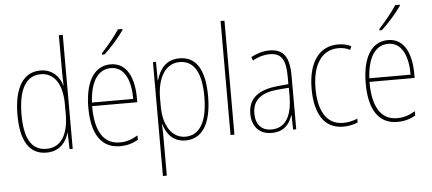

<svg xmlns="http://www.w3.org/2000/svg" viewBox="-60 -904 2869 1275"><g transform="rotate(-5 1374.5 -266.0)"><path d="M221 10C310 10 354 -50 370 -108H372L375 0H396V-760H370V-511C370 -483 371 -456 372 -425H370C356 -481 308 -537 227 -537C114 -537 50 -439 50 -255C50 -82 107 10 221 10ZM223 -15C121 -15 77 -101 77 -255C77 -425 130 -512 227 -512C319 -512 370 -430 370 -300V-234C370 -100 322 -15 223 -15Z M794 -757V-764H764C732 -715 690 -665 645 -616V-606H661C704 -645 761 -709 794 -757ZM695 -537C578 -537 523 -423 523 -263C523 -97 580 10 711 10C759 10 797 -2 832 -22V-51C789 -26 754 -15 711 -15C603 -15 548 -106 549 -271H850V-298C850 -424 809 -537 695 -537ZM695 -512C786 -512 826 -417 825 -295H550C558 -440 612 -512 695 -512Z M1154 -537C1061 -537 1019 -472 1000 -403H998L997 -527H977V232H1003V-21C1003 -56 1002 -88 1001 -110H1004C1019 -51 1062 10 1148 10C1255 10 1322 -80 1322 -270C1322 -449 1264 -537 1154 -537ZM1153 -512C1250 -512 1297 -427 1297 -270C1297 -86 1234 -15 1149 -15C1063 -15 1003 -96 1003 -232V-284C1003 -418 1057 -512 1153 -512Z M1474 0V-760H1448V0Z M1753 -537C1712 -537 1668 -524 1630 -503L1640 -480C1683 -504 1720 -512 1753 -512C1828 -512 1860 -471 1860 -351V-303L1787 -296C1663 -284 1591 -234 1591 -129C1591 -53 1632 10 1722 10C1808 10 1844 -43 1861 -96H1863L1865 0H1886V-356C1886 -486 1845 -537 1753 -537ZM1787 -273 1861 -279V-220C1860 -98 1821 -13 1722 -13C1656 -13 1618 -55 1618 -129C1618 -219 1677 -263 1787 -273Z M2199 10C2234 10 2271 2 2296 -9V-35C2267 -22 2233 -15 2201 -15C2085 -15 2037 -117 2037 -258C2037 -422 2104 -512 2211 -512C2238 -512 2265 -507 2289 -494L2298 -518C2272 -531 2244 -537 2210 -537C2086 -537 2011 -435 2011 -258C2011 -97 2069 10 2199 10Z M2643 -757V-764H2613C2581 -715 2539 -665 2494 -616V-606H2510C2553 -645 2610 -709 2643 -757ZM2544 -537C2427 -537 2372 -423 2372 -263C2372 -97 2429 10 2560 10C2608 10 2646 -2 2681 -22V-51C2638 -26 2603 -15 2560 -15C2452 -15 2397 -106 2398 -271H2699V-298C2699 -424 2658 -537 2544 -537ZM2544 -512C2635 -512 2675 -417 2674 -295H2399C2407 -440 2461 -512 2544 -512Z"/></g></svg>

Font: Noto Sans Condensed Thin
Style: Regular
Weight: 100
Width: 3
Designer: Monotype Design Team
Foundry: Monotype Imaging Inc.
Version: Version 2.013